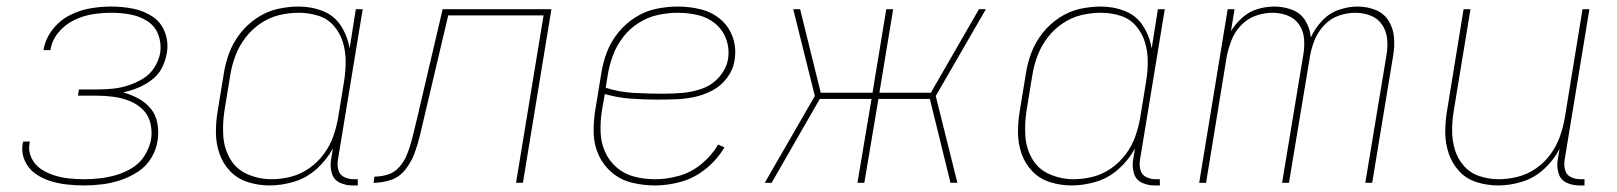

<svg xmlns="http://www.w3.org/2000/svg" viewBox="-20 -558 4936 586"><path d="M237 8Q264 8 292 4.5Q320 1 347.5 -8Q375 -17 400.5 -33.5Q426 -50 441.5 -75.5Q457 -101 461 -129Q465 -155 460.5 -181Q456 -207 440.5 -226Q425 -245 403 -257Q381 -269 356 -276Q379 -281 401 -290Q423 -299 443 -314Q463 -329 474 -350.5Q485 -372 489 -395Q495 -428 483.5 -459Q472 -490 445.5 -507.5Q419 -525 386.5 -531.5Q354 -538 320 -538Q288 -538 255.5 -532.5Q223 -527 192 -511Q161 -495 139.5 -466.5Q118 -438 113 -406V-405H134Q138 -434 158 -458.5Q178 -483 206 -496.5Q234 -510 262.5 -514.5Q291 -519 320 -519Q349 -519 377 -514Q405 -509 429 -494Q453 -479 463 -452.5Q473 -426 469 -397Q465 -374 451.5 -352.5Q438 -331 416.5 -318Q395 -305 372 -297.5Q349 -290 325.5 -287.5Q302 -285 279 -285H221L218 -266H276Q302 -266 327 -262.5Q352 -259 375 -250Q398 -241 415.5 -224Q433 -207 439 -182Q445 -157 441 -132Q436 -107 422 -84Q408 -61 385 -46.5Q362 -32 337 -24.5Q312 -17 287 -14Q262 -11 237 -11Q213 -11 190 -13.5Q167 -16 145 -23Q123 -30 104.5 -42.5Q86 -55 76 -76Q66 -97 70 -120Q71 -123 71 -126H51Q50 -123 49 -119Q45 -92 55.5 -68Q66 -44 86.5 -29Q107 -14 132 -6Q157 2 183.5 5Q210 8 237 8Z M803 8Q840 8 878 -3.5Q916 -15 946.5 -42.5Q977 -70 996 -105L990 -68Q987 -48 993 -28.5Q999 -9 1017 -0.5Q1035 8 1056 8H1072V-11H1059Q1044 -11 1030.5 -17.5Q1017 -24 1013 -38.5Q1009 -53 1011 -68L1087 -530H1066L1047 -410Q1041 -447 1021 -478.5Q1001 -510 966 -524Q931 -538 892 -538Q859 -538 826.5 -530.5Q794 -523 764.5 -503.5Q735 -484 713.5 -456.5Q692 -429 680 -397.5Q668 -366 663 -333L645 -223Q639 -189 639 -155Q639 -121 649.5 -90Q660 -59 682.5 -35.5Q705 -12 737 -2Q769 8 803 8ZM809 -11Q771 -11 736 -26Q701 -41 682.5 -73Q664 -105 661.5 -143Q659 -181 665 -220L683 -330Q688 -360 699 -389Q710 -418 729.5 -443.5Q749 -469 776 -487Q803 -505 832.5 -512Q862 -519 892 -519Q923 -519 951.5 -510Q980 -501 999 -479Q1018 -457 1026.5 -429Q1035 -401 1035 -370.5Q1035 -340 1030 -309L1012 -199Q1007 -170 997 -141.5Q987 -113 968 -87.5Q949 -62 923 -44Q897 -26 867.5 -18.5Q838 -11 809 -11Z M1120 0Q1147 0 1173.5 -9Q1200 -18 1218 -41.5Q1236 -65 1245.5 -91Q1255 -117 1261.5 -144Q1268 -171 1274 -197L1348 -511H1639L1555 0H1576L1663 -530H1331L1254 -201Q1249 -182 1244.5 -162Q1240 -142 1234.5 -122.5Q1229 -103 1221 -83.5Q1213 -64 1198 -47.5Q1183 -31 1163 -25Q1143 -19 1123 -19Z M1979 8Q2019 8 2059.5 -3.5Q2100 -15 2134.5 -43Q2169 -71 2191 -108L2172 -117Q2152 -83 2121 -57.5Q2090 -32 2053 -21.5Q2016 -11 1979 -11Q1946 -11 1915.5 -19Q1885 -27 1862 -47Q1839 -67 1826.5 -95Q1814 -123 1813 -155.5Q1812 -188 1817 -220L1826 -271Q1864 -260 1904.5 -257Q1945 -254 1986 -254Q2014 -254 2042.5 -255Q2071 -256 2099.5 -262Q2128 -268 2154.5 -282Q2181 -296 2199.5 -321Q2218 -346 2222 -375Q2228 -411 2216.5 -444Q2205 -477 2179 -499Q2153 -521 2119 -529.5Q2085 -538 2049 -538Q2016 -538 1982.5 -531Q1949 -524 1919 -505Q1889 -486 1866.5 -458Q1844 -430 1832 -398Q1820 -366 1815 -333L1797 -223Q1791 -187 1792 -151Q1793 -115 1807.5 -84Q1822 -53 1848 -31Q1874 -9 1908.5 -0.5Q1943 8 1979 8ZM2003 -272Q1958 -272 1914 -274.5Q1870 -277 1829 -290L1828 -286L1835 -330Q1840 -360 1851 -389.5Q1862 -419 1882 -445Q1902 -471 1930 -488.5Q1958 -506 1988.5 -512.5Q2019 -519 2049 -519Q2080 -519 2110 -512Q2140 -505 2163 -486Q2186 -467 2196.5 -438Q2207 -409 2202 -378Q2197 -348 2175 -323Q2153 -298 2123 -287.5Q2093 -277 2063 -274.5Q2033 -272 2003 -272Z M2314 0H2335L2482 -256H2640L2597 0H2618L2661 -256H2818L2881 0H2902L2836 -265L2989 -530H2968L2821 -275H2664L2706 -530H2685L2643 -275H2485L2422 -530H2401L2467 -265Z M3251 8Q3288 8 3326 -3.5Q3364 -15 3394.5 -42.5Q3425 -70 3444 -105L3438 -68Q3435 -48 3441 -28.5Q3447 -9 3465 -0.5Q3483 8 3504 8H3520V-11H3507Q3492 -11 3478.5 -17.5Q3465 -24 3461 -38.5Q3457 -53 3459 -68L3535 -530H3514L3495 -410Q3489 -447 3469 -478.5Q3449 -510 3414 -524Q3379 -538 3340 -538Q3307 -538 3274.5 -530.5Q3242 -523 3212.5 -503.5Q3183 -484 3161.5 -456.5Q3140 -429 3128 -397.5Q3116 -366 3111 -333L3093 -223Q3087 -189 3087 -155Q3087 -121 3097.5 -90Q3108 -59 3130.5 -35.5Q3153 -12 3185 -2Q3217 8 3251 8ZM3257 -11Q3219 -11 3184 -26Q3149 -41 3130.5 -73Q3112 -105 3109.5 -143Q3107 -181 3113 -220L3131 -330Q3136 -360 3147 -389Q3158 -418 3177.5 -443.5Q3197 -469 3224 -487Q3251 -505 3280.5 -512Q3310 -519 3340 -519Q3371 -519 3399.5 -510Q3428 -501 3447 -479Q3466 -457 3474.5 -429Q3483 -401 3483 -370.5Q3483 -340 3478 -309L3460 -199Q3455 -170 3445 -141.5Q3435 -113 3416 -87.5Q3397 -62 3371 -44Q3345 -26 3315.5 -18.5Q3286 -11 3257 -11Z M3640 0H3661L3724 -385Q3729 -410 3738.5 -435Q3748 -460 3767.5 -480.5Q3787 -501 3812.5 -510Q3838 -519 3863 -519Q3888 -519 3910 -510.5Q3932 -502 3945 -483Q3958 -464 3960 -440Q3962 -416 3958 -392L3893 0H3914L3978 -385Q3982 -410 3992 -435Q4002 -460 4021 -480.5Q4040 -501 4065.5 -510Q4091 -519 4117 -519Q4141 -519 4163 -510.5Q4185 -502 4198 -483Q4211 -464 4213.5 -440Q4216 -416 4212 -392L4147 0H4168L4232 -388Q4237 -417 4234.5 -445Q4232 -473 4217.5 -495.5Q4203 -518 4177.5 -528Q4152 -538 4123 -538Q4095 -538 4066 -528Q4037 -518 4015 -494.5Q3993 -471 3981 -444Q3978 -472 3964 -495Q3950 -518 3924 -528Q3898 -538 3870 -538Q3844 -538 3818.5 -530.5Q3793 -523 3772 -504.5Q3751 -486 3737 -463L3748 -530H3727Z M4553 8Q4589 8 4626 -3.5Q4663 -15 4692.5 -42Q4722 -69 4740 -104L4734 -68Q4731 -48 4737 -28.5Q4743 -9 4761 -0.5Q4779 8 4800 8H4816V-11H4803Q4788 -11 4774.5 -17.5Q4761 -24 4757 -38.5Q4753 -53 4755 -68L4831 -530H4810L4756 -199Q4751 -170 4741 -141.5Q4731 -113 4712.5 -87.5Q4694 -62 4668 -44Q4642 -26 4612.5 -18.5Q4583 -11 4554 -11Q4524 -11 4495.5 -20.5Q4467 -30 4448 -51.5Q4429 -73 4420.5 -101Q4412 -129 4412 -159.5Q4412 -190 4417 -220L4468 -530H4447L4397 -223Q4391 -189 4391 -155Q4391 -121 4401.5 -90Q4412 -59 4433.5 -35.5Q4455 -12 4487 -2Q4519 8 4553 8Z"/></svg>

Font: Iosevka Sparkle Thin
Style: Italic
Weight: 100
Italic angle: -9°
Designer: Belleve Invis
Foundry: Belleve Invis
Version: Version 4.5.0; ttfautohint (v1.8.3)